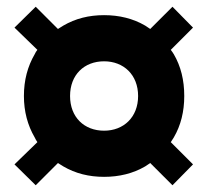

<svg xmlns="http://www.w3.org/2000/svg" viewBox="-20 -585 617 570"><path d="M23 -503 91 -437C88 -433 85 -429 83 -424C62 -388 51 -347 51 -300C51 -254 62 -213 83 -177C85 -172 88 -168 91 -163L23 -97L86 -35L152 -101C157 -98 163 -94 168 -91C204 -70 244 -60 289 -60C334 -60 375 -70 411 -91C416 -94 421 -98 426 -101L492 -35L553 -97L487 -163C490 -168 493 -172 496 -177C517 -213 527 -254 527 -300C527 -347 517 -388 496 -424C493 -429 490 -433 487 -437L553 -503L492 -565L426 -499C421 -502 416 -506 411 -509C375 -530 334 -540 289 -540C244 -540 204 -530 168 -509C163 -506 157 -502 152 -499L86 -565ZM188 -300C188 -363 230 -403 289 -403C347 -403 390 -363 390 -300C390 -237 347 -197 289 -197C230 -197 188 -237 188 -300Z"/></svg>

Font: Jost
Style: Bold
Weight: 700
Version: Version 3.710